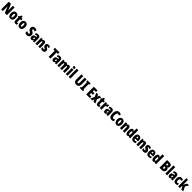

<svg xmlns="http://www.w3.org/2000/svg" viewBox="2187 -6758 12649 12649"><g transform="rotate(45 8511.0 -434.0)"><path d="M597 -51H399L213 -495H209Q214 -436 215.5 -390.5Q217 -345 217 -314V-51H59V-765H256L441 -333H445Q442 -387 440 -430.5Q438 -474 438 -506V-765H597Z M1139 -329Q1139 -276 1127.5 -224.5Q1116 -173 1090 -131.5Q1064 -90 1020.5 -65.5Q977 -41 913 -41Q854 -41 811.5 -65Q769 -89 741.5 -130Q714 -171 701 -222.5Q688 -274 688 -329Q688 -409 711 -473.5Q734 -538 784 -576Q834 -614 915 -614Q1016 -614 1077.5 -540Q1139 -466 1139 -329ZM852 -327Q852 -176 914 -176Q948 -176 961.5 -214.5Q975 -253 975 -329Q975 -405 961.5 -442Q948 -479 914 -479Q882 -479 867 -442Q852 -405 852 -327Z M1437 -181Q1452 -181 1470 -186Q1488 -191 1508 -200V-72Q1481 -57 1451.5 -49Q1422 -41 1388 -41Q1306 -41 1270.5 -88.5Q1235 -136 1235 -233V-471H1179V-557L1249 -599L1287 -715H1397V-604H1501V-471H1397V-235Q1397 -181 1437 -181Z M2009 -329Q2009 -276 1997.5 -224.5Q1986 -173 1960 -131.5Q1934 -90 1890.5 -65.5Q1847 -41 1783 -41Q1724 -41 1681.5 -65Q1639 -89 1611.5 -130Q1584 -171 1571 -222.5Q1558 -274 1558 -329Q1558 -409 1581 -473.5Q1604 -538 1654 -576Q1704 -614 1785 -614Q1886 -614 1947.5 -540Q2009 -466 2009 -329ZM1722 -327Q1722 -176 1784 -176Q1818 -176 1831.5 -214.5Q1845 -253 1845 -329Q1845 -405 1831.5 -442Q1818 -479 1784 -479Q1752 -479 1737 -442Q1722 -405 1722 -327Z M2681 -268Q2681 -202 2653.5 -150.5Q2626 -99 2576 -70Q2526 -41 2457 -41Q2411 -41 2368.5 -51Q2326 -61 2280 -86V-258Q2322 -230 2366 -214Q2410 -198 2447 -198Q2479 -198 2493.5 -213Q2508 -228 2508 -251Q2508 -267 2502.5 -280.5Q2497 -294 2478.5 -310.5Q2460 -327 2421 -351Q2379 -378 2348.5 -405.5Q2318 -433 2301 -471Q2284 -509 2284 -566Q2284 -661 2339.5 -718Q2395 -775 2501 -775Q2590 -775 2681 -724L2636 -575Q2562 -621 2508 -621Q2480 -621 2468 -608Q2456 -595 2456 -575Q2456 -556 2462.5 -542.5Q2469 -529 2489 -513.5Q2509 -498 2549 -473Q2614 -433 2647.5 -386Q2681 -339 2681 -268Z M2972 -614Q3055 -614 3103 -564.5Q3151 -515 3151 -414V-51H3034L3007 -124H3004Q2977 -82 2945.5 -61.5Q2914 -41 2862 -41Q2815 -41 2786 -67Q2757 -93 2744 -134Q2731 -175 2731 -220Q2731 -309 2778.5 -352.5Q2826 -396 2917 -400L2989 -403V-417Q2989 -485 2936 -485Q2889 -485 2817 -444L2775 -564Q2816 -588 2865.5 -601Q2915 -614 2972 -614ZM2959 -296Q2893 -293 2893 -227Q2893 -170 2932 -170Q2956 -170 2972.5 -192Q2989 -214 2989 -249V-298Z M3528 -614Q3600 -614 3640 -561Q3680 -508 3680 -411V-51H3518V-359Q3518 -414 3509 -442Q3500 -470 3470 -470Q3436 -470 3424 -434Q3412 -398 3412 -304V-51H3250V-604H3377L3395 -536H3404Q3442 -614 3528 -614Z M4101 -221Q4101 -132 4051 -86.5Q4001 -41 3912 -41Q3872 -41 3832.5 -48Q3793 -55 3755 -72V-225Q3785 -207 3821.5 -193.5Q3858 -180 3895 -180Q3940 -180 3940 -212Q3940 -221 3935.5 -230Q3931 -239 3913.5 -251Q3896 -263 3857 -282Q3754 -334 3754 -451Q3754 -528 3801 -571Q3848 -614 3934 -614Q3977 -614 4015 -602Q4053 -590 4093 -567L4053 -444Q4028 -461 4000.5 -473Q3973 -485 3944 -485Q3910 -485 3910 -459Q3910 -450 3914.5 -443Q3919 -436 3936 -425Q3953 -414 3988 -393Q4038 -365 4069.5 -325Q4101 -285 4101 -221Z M4650 -51H4481V-618H4352V-765H4778V-618H4650Z M5013 -614Q5096 -614 5144 -564.5Q5192 -515 5192 -414V-51H5075L5048 -124H5045Q5018 -82 4986.5 -61.5Q4955 -41 4903 -41Q4856 -41 4827 -67Q4798 -93 4785 -134Q4772 -175 4772 -220Q4772 -309 4819.5 -352.5Q4867 -396 4958 -400L5030 -403V-417Q5030 -485 4977 -485Q4930 -485 4858 -444L4816 -564Q4857 -588 4906.5 -601Q4956 -614 5013 -614ZM5000 -296Q4934 -293 4934 -227Q4934 -170 4973 -170Q4997 -170 5013.5 -192Q5030 -214 5030 -249V-298Z M5833 -614Q5981 -614 5981 -411V-51H5819V-358Q5819 -470 5775 -470Q5741 -470 5729 -432.5Q5717 -395 5717 -315V-51H5555V-358Q5555 -470 5512 -470Q5478 -470 5465.5 -430Q5453 -390 5453 -299V-51H5291V-604H5418L5436 -536H5445Q5461 -574 5496 -594Q5531 -614 5579 -614Q5628 -614 5656.5 -593.5Q5685 -573 5698 -541H5709Q5728 -576 5758.5 -595Q5789 -614 5833 -614Z M6162 -827Q6207 -827 6227.5 -805.5Q6248 -784 6248 -742Q6248 -658 6162 -658Q6076 -658 6076 -742Q6076 -785 6096.5 -806Q6117 -827 6162 -827ZM6243 -604V-51H6081V-604Z M6507 -51H6345V-811H6507Z M7301 -293Q7301 -169 7239 -105Q7177 -41 7060 -41Q6946 -41 6885 -103Q6824 -165 6824 -289V-765H6994V-297Q6994 -239 7011 -214.5Q7028 -190 7062 -190Q7098 -190 7114.5 -214Q7131 -238 7131 -298V-765H7301Z M7685 -51H7381V-142L7448 -177V-639L7381 -674V-765H7685V-674L7618 -639V-177L7685 -142Z M8323 -51H7979V-765H8323V-621H8149V-492H8310V-348H8149V-197H8323Z M8496 -333 8371 -604H8547L8601 -459L8652 -604H8828L8705 -333L8833 -51H8657L8597 -207L8540 -51H8368Z M9103 -181Q9118 -181 9136 -186Q9154 -191 9174 -200V-72Q9147 -57 9117.5 -49Q9088 -41 9054 -41Q8972 -41 8936.5 -88.5Q8901 -136 8901 -233V-471H8845V-557L8915 -599L8953 -715H9063V-604H9167V-471H9063V-235Q9063 -181 9103 -181Z M9514 -614Q9524 -614 9534 -613Q9544 -612 9559 -608L9546 -434Q9527 -440 9496 -440Q9448 -440 9426.5 -411.5Q9405 -383 9405 -329V-51H9243V-604H9367L9390 -516H9398Q9408 -539 9424.5 -561.5Q9441 -584 9464 -599Q9487 -614 9514 -614Z M9821 -614Q9904 -614 9952 -564.5Q10000 -515 10000 -414V-51H9883L9856 -124H9853Q9826 -82 9794.5 -61.5Q9763 -41 9711 -41Q9664 -41 9635 -67Q9606 -93 9593 -134Q9580 -175 9580 -220Q9580 -309 9627.5 -352.5Q9675 -396 9766 -400L9838 -403V-417Q9838 -485 9785 -485Q9738 -485 9666 -444L9624 -564Q9665 -588 9714.5 -601Q9764 -614 9821 -614ZM9808 -296Q9742 -293 9742 -227Q9742 -170 9781 -170Q9805 -170 9821.5 -192Q9838 -214 9838 -249V-298Z M10369 -629Q10319 -629 10292 -569Q10265 -509 10265 -405Q10265 -188 10377 -188Q10412 -188 10444 -201Q10476 -214 10508 -233V-81Q10440 -41 10350 -41Q10223 -41 10155.5 -135Q10088 -229 10088 -406Q10088 -516 10120 -599Q10152 -682 10212 -728.5Q10272 -775 10354 -775Q10448 -775 10532 -725L10487 -585Q10459 -605 10430 -617Q10401 -629 10369 -629Z M11039 -329Q11039 -276 11027.5 -224.5Q11016 -173 10990 -131.5Q10964 -90 10920.5 -65.5Q10877 -41 10813 -41Q10754 -41 10711.5 -65Q10669 -89 10641.5 -130Q10614 -171 10601 -222.5Q10588 -274 10588 -329Q10588 -409 10611 -473.5Q10634 -538 10684 -576Q10734 -614 10815 -614Q10916 -614 10977.5 -540Q11039 -466 11039 -329ZM10752 -327Q10752 -176 10814 -176Q10848 -176 10861.5 -214.5Q10875 -253 10875 -329Q10875 -405 10861.5 -442Q10848 -479 10814 -479Q10782 -479 10767 -442Q10752 -405 10752 -327Z M11400 -614Q11472 -614 11512 -561Q11552 -508 11552 -411V-51H11390V-359Q11390 -414 11381 -442Q11372 -470 11342 -470Q11308 -470 11296 -434Q11284 -398 11284 -304V-51H11122V-604H11249L11267 -536H11276Q11314 -614 11400 -614Z M11798 -41Q11719 -41 11676 -118.5Q11633 -196 11633 -329Q11633 -462 11676 -538Q11719 -614 11793 -614Q11831 -614 11861 -595Q11891 -576 11913 -533H11918Q11916 -571 11914.5 -597Q11913 -623 11913 -639V-811H12075V-51H11945L11922 -105H11913Q11887 -71 11862.5 -56Q11838 -41 11798 -41ZM11851 -176Q11884 -176 11898.5 -209Q11913 -242 11913 -316V-348Q11913 -414 11898.5 -444.5Q11884 -475 11852 -475Q11797 -475 11797 -331Q11797 -176 11851 -176Z M12371 -613Q12470 -613 12525 -548Q12580 -483 12580 -361V-276H12316Q12316 -221 12339 -195.5Q12362 -170 12410 -170Q12448 -170 12481 -180Q12514 -190 12552 -213V-81Q12516 -60 12475 -50.5Q12434 -41 12386 -41Q12266 -41 12211.5 -114Q12157 -187 12157 -325Q12157 -464 12211 -538.5Q12265 -613 12371 -613ZM12375 -488Q12350 -488 12333 -466Q12316 -444 12316 -390H12430Q12430 -443 12415 -465.5Q12400 -488 12375 -488Z M12935 -614Q13007 -614 13047 -561Q13087 -508 13087 -411V-51H12925V-359Q12925 -414 12916 -442Q12907 -470 12877 -470Q12843 -470 12831 -434Q12819 -398 12819 -304V-51H12657V-604H12784L12802 -536H12811Q12849 -614 12935 -614Z M13508 -221Q13508 -132 13458 -86.5Q13408 -41 13319 -41Q13279 -41 13239.5 -48Q13200 -55 13162 -72V-225Q13192 -207 13228.5 -193.5Q13265 -180 13302 -180Q13347 -180 13347 -212Q13347 -221 13342.5 -230Q13338 -239 13320.5 -251Q13303 -263 13264 -282Q13161 -334 13161 -451Q13161 -528 13208 -571Q13255 -614 13341 -614Q13384 -614 13422 -602Q13460 -590 13500 -567L13460 -444Q13435 -461 13407.5 -473Q13380 -485 13351 -485Q13317 -485 13317 -459Q13317 -450 13321.5 -443Q13326 -436 13343 -425Q13360 -414 13395 -393Q13445 -365 13476.5 -325Q13508 -285 13508 -221Z M13778 -613Q13877 -613 13932 -548Q13987 -483 13987 -361V-276H13723Q13723 -221 13746 -195.5Q13769 -170 13817 -170Q13855 -170 13888 -180Q13921 -190 13959 -213V-81Q13923 -60 13882 -50.5Q13841 -41 13793 -41Q13673 -41 13618.5 -114Q13564 -187 13564 -325Q13564 -464 13618 -538.5Q13672 -613 13778 -613ZM13782 -488Q13757 -488 13740 -466Q13723 -444 13723 -390H13837Q13837 -443 13822 -465.5Q13807 -488 13782 -488Z M14211 -41Q14132 -41 14089 -118.5Q14046 -196 14046 -329Q14046 -462 14089 -538Q14132 -614 14206 -614Q14244 -614 14274 -595Q14304 -576 14326 -533H14331Q14329 -571 14327.5 -597Q14326 -623 14326 -639V-811H14488V-51H14358L14335 -105H14326Q14300 -71 14275.5 -56Q14251 -41 14211 -41ZM14264 -176Q14297 -176 14311.5 -209Q14326 -242 14326 -316V-348Q14326 -414 14311.5 -444.5Q14297 -475 14265 -475Q14210 -475 14210 -331Q14210 -176 14264 -176Z M15014 -765Q15135 -765 15193.5 -722Q15252 -679 15252 -587Q15252 -528 15226.5 -485.5Q15201 -443 15159 -430V-425Q15215 -408 15239.5 -366.5Q15264 -325 15264 -260Q15264 -163 15202.5 -107Q15141 -51 15034 -51H14807V-765ZM15014 -487Q15080 -487 15080 -561Q15080 -627 15011 -627H14977V-487ZM14977 -354V-192H15021Q15090 -192 15090 -274Q15090 -312 15072 -333Q15054 -354 15019 -354Z M15518 -51H15356V-811H15518Z M15835 -614Q15918 -614 15966 -564.5Q16014 -515 16014 -414V-51H15897L15870 -124H15867Q15840 -82 15808.5 -61.5Q15777 -41 15725 -41Q15678 -41 15649 -67Q15620 -93 15607 -134Q15594 -175 15594 -220Q15594 -309 15641.5 -352.5Q15689 -396 15780 -400L15852 -403V-417Q15852 -485 15799 -485Q15752 -485 15680 -444L15638 -564Q15679 -588 15728.5 -601Q15778 -614 15835 -614ZM15822 -296Q15756 -293 15756 -227Q15756 -170 15795 -170Q15819 -170 15835.5 -192Q15852 -214 15852 -249V-298Z M16317 -41Q16205 -41 16150 -109.5Q16095 -178 16095 -325Q16095 -406 16118.5 -471.5Q16142 -537 16191.5 -575.5Q16241 -614 16320 -614Q16366 -614 16403 -603.5Q16440 -593 16473 -572L16430 -443Q16381 -476 16331 -476Q16298 -476 16278.5 -437Q16259 -398 16259 -325Q16259 -179 16335 -179Q16398 -179 16459 -228V-90Q16400 -41 16317 -41Z M16708 -509Q16708 -471 16706.5 -433.5Q16705 -396 16701 -360H16704Q16715 -383 16726 -404Q16737 -425 16746 -441L16842 -604H17016L16867 -369L17022 -51H16844L16755 -252L16708 -212V-51H16546V-811H16708Z"/></g></svg>

Font: Noto Sans Tamil UI ExtraCondensed Black
Style: Regular
Weight: 900
Width: 2
Designer: Jelle Bosma - Monotype Design Team
Foundry: Monotype Imaging Inc.
Version: Version 2.004; ttfautohint (v1.8.4.7-5d5b)